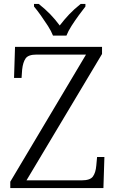

<svg xmlns="http://www.w3.org/2000/svg" viewBox="-20 -951 589 971"><path d="M32 0V-32L415 -675H165Q123 -675 109.5 -655.5Q96 -636 92 -599L89 -557H51L56 -714H496V-678L114 -39H394Q436 -39 450 -58.5Q464 -78 467 -114L471 -157H508L503 0ZM248 -771Q239 -794 222 -820.5Q205 -847 186.5 -873Q168 -899 152 -918V-931H176Q209 -905 234.5 -878.5Q260 -852 282 -822Q305 -852 330 -878.5Q355 -905 388 -931H412V-918Q397 -899 378 -873Q359 -847 342 -820.5Q325 -794 316 -771Z"/></svg>

Font: Noto Serif Malayalam Light
Style: Regular
Weight: 300
Designer: Indian type Foundry, Jelle Bosma, Monotype Design Team
Foundry: Monotype Imaging Inc.
Version: Version 2.104; ttfautohint (v1.8.4.7-5d5b)